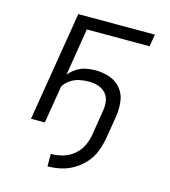

<svg xmlns="http://www.w3.org/2000/svg" viewBox="-109 -617 793 898"><g transform="rotate(15 288.0 -167.5)"><path d="M204 195Q236 195 268 188Q300 181 329.5 163.5Q359 146 382 120Q405 94 417 63Q429 32 435 0L454 -115Q459 -151 455 -186Q451 -221 429.5 -247.5Q408 -274 375 -285.5Q342 -297 306 -297Q283 -297 260 -292.5Q237 -288 215.5 -274.5Q194 -261 179 -242L216 -471H520L530 -530H159L72 0H139L169 -182Q181 -202 201.5 -215.5Q222 -229 244 -233.5Q266 -238 288 -238Q312 -238 333.5 -231.5Q355 -225 370 -209Q385 -193 388.5 -170.5Q392 -148 388 -125L368 0Q363 28 350 54.5Q337 81 312.5 100.5Q288 120 260 127.5Q232 135 204 135Z"/></g></svg>

Font: Iosevka Sparkle Light
Style: Italic
Weight: 300
Italic angle: -9°
Designer: Belleve Invis
Foundry: Belleve Invis
Version: Version 4.5.0; ttfautohint (v1.8.3)